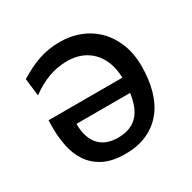

<svg xmlns="http://www.w3.org/2000/svg" viewBox="-122 -630 770 768"><g transform="rotate(-30 263.0 -246.0)"><path d="M52.7 -445.3Q77.6 -460.4 100.3 -471.7Q123 -482.9 146 -490.7Q168.9 -498.5 193.4 -502.4Q217.8 -506.3 245.6 -506.3Q292.5 -506.3 335 -490.2Q377.4 -474.1 409.7 -442.6Q441.9 -411.1 460.9 -365Q480 -318.8 480 -258.3Q480 -197.8 465.8 -147.7Q451.7 -97.7 422.9 -62Q394 -26.4 350.8 -6.6Q307.6 13.2 249.5 13.2Q189 13.2 150.1 -6.8Q111.3 -26.9 88.9 -59.8Q66.4 -92.8 57.6 -134.5Q48.8 -176.3 48.8 -219.7V-238.3Q48.8 -250.5 49.3 -257.3H390.1Q389.2 -297.4 377.2 -328.6Q365.2 -359.9 344.2 -381.3Q323.2 -402.8 294.7 -414.1Q266.1 -425.3 232.9 -425.3Q185.5 -425.3 144.3 -409.9Q103 -394.5 62.5 -364.7ZM256.3 -57.6Q287.1 -57.6 309.8 -66.7Q332.5 -75.7 348.1 -92.5Q363.8 -109.4 373 -133.8Q382.3 -158.2 386.7 -189H138.7Q138.7 -125.5 168.7 -91.6Q198.7 -57.6 256.3 -57.6Z"/></g></svg>

Font: Andika Compact
Style: Regular
Weight: 400
Designer: Victor Gaultney, Annie Olsen, Julie Remington, Don Collingsworth, Eric Hays, Becca Hirsbrunner
Foundry: SIL International
Version: Version 5.000 ; LnSpcTght